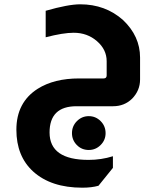

<svg xmlns="http://www.w3.org/2000/svg" viewBox="-20 -493 724 891"><path d="M192 -443Q297 -473 352 -473Q469 -473 551 -400Q630 -325 630 -226V-124Q630 -73 593 -35Q557 0 505 0H335Q210 0 210 122Q210 249 391 249Q450 249 504 232V286L437 369Q405 378 362 378Q217 378 134 303Q56 232 56 109Q56 -18 155 -81Q231 -129 347 -129H461Q475 -129 475 -143V-209Q475 -263 430 -302Q385 -341 322 -341Q273 -341 192 -320ZM392 46Q424 46 447 69Q470 92 470 125Q470 157 447 180Q424 203 392 203Q359 203 336.5 180Q314 157 314 125Q314 92 337 69Q360 46 392 46Z"/></svg>

Font: Almarai ExtraBold
Style: Regular
Weight: 800
Designer: Boutros International 2019
Foundry: Created by Boutros International 2019
Version: Version 1.10